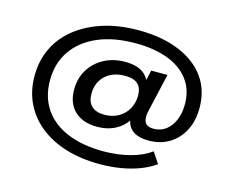

<svg xmlns="http://www.w3.org/2000/svg" viewBox="-118 -880 1440 1209"><g transform="rotate(15 602.5 -276.0)"><path d="M623 163Q503 163 404.5 133.5Q306 104 234 47Q162 -10 123 -89.5Q84 -169 84 -268Q84 -369 123.5 -450.5Q163 -532 237.5 -591Q312 -650 414.5 -682.5Q517 -715 643 -715Q795 -715 907 -669.5Q1019 -624 1079.5 -540.5Q1140 -457 1140 -341Q1140 -257 1107.5 -194Q1075 -131 1017 -95.5Q959 -60 883 -60Q811 -60 774.5 -90.5Q738 -121 737 -173L758 -184Q729 -125 674.5 -92.5Q620 -60 545 -60Q454 -60 400.5 -109.5Q347 -159 347 -249Q347 -323 381 -379Q415 -435 475.5 -468Q536 -501 615 -501Q680 -501 721 -477Q762 -453 777 -407H766L785 -490H891L838 -258Q835 -246 832 -230.5Q829 -215 829 -200Q829 -169 845 -154.5Q861 -140 893 -140Q938 -140 972 -165Q1006 -190 1025.5 -235.5Q1045 -281 1045 -339Q1045 -432 997 -497Q949 -562 860 -596.5Q771 -631 646 -631Q503 -631 400 -586Q297 -541 241 -459.5Q185 -378 185 -266Q185 -158 238.5 -80Q292 -2 391 38.5Q490 79 624 79Q717 79 797 58Q877 37 932 -3L979 68Q938 98 882 119.5Q826 141 760.5 152Q695 163 623 163ZM571 -145Q624 -145 663.5 -168Q703 -191 724.5 -230Q746 -269 746 -316Q746 -368 718 -392Q690 -416 636 -416Q582 -416 542.5 -395.5Q503 -375 481 -338.5Q459 -302 459 -253Q459 -200 487.5 -172.5Q516 -145 571 -145Z"/></g></svg>

Font: Nunito Sans 10pt Expanded
Style: Bold Italic
Weight: 700
Width: 7
Italic angle: -9°
Designer: Vernon Adams
Foundry: Vernon Adams
Version: Version 3.101;gftools[0.9.27]